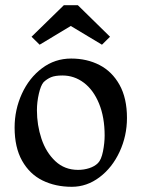

<svg xmlns="http://www.w3.org/2000/svg" viewBox="-20 -699 539 731"><path d="M251 -476.1Q311 -476.1 358.9 -451.4Q406.7 -426.8 435.1 -376Q463.4 -325.2 463.4 -250Q463.4 -181.6 435.3 -121.1Q407.2 -60.5 358.9 -24.2Q310.5 12.2 253.4 12.2Q190.9 12.2 141.8 -12Q92.8 -36.1 64.2 -86.9Q35.6 -137.7 35.6 -213.4Q35.6 -281.2 63.2 -341.8Q90.8 -402.3 139.9 -439.2Q189 -476.1 251 -476.1ZM353 -78.1Q365.7 -90.8 372.1 -122.8Q378.4 -154.8 378.4 -183.1Q378.4 -252.4 357.2 -304.4Q335.9 -356.4 299.3 -384Q262.7 -411.6 217.8 -411.6Q189.9 -411.6 174.3 -405Q158.7 -398.4 146 -386.2Q135.3 -374 127.9 -342Q120.6 -310.1 120.6 -279.3Q120.6 -222.7 137.9 -170.7Q155.3 -118.7 190.7 -85.4Q226.1 -52.2 277.3 -52.2Q299.3 -52.2 319.8 -58.8Q340.3 -65.4 353 -78.1ZM130.9 -528.8 100.1 -559.1 223.1 -679.2H276.4L398.9 -559.1L368.2 -528.8L249.5 -600.1Z"/></svg>

Font: Vesper Libre
Style: Regular
Weight: 400
Designer: Robert Keller & Kimya Gandhi
Foundry: Mota Italic
Version: Version 1.058